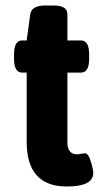

<svg xmlns="http://www.w3.org/2000/svg" viewBox="-20 -670 382 698"><path d="M319 -41Q319 8 223 8Q77 8 77 -154V-406H61Q31 -406 31 -456V-473Q31 -523 61 -523H77L90 -618Q95 -650 144 -650H175Q225 -650 225 -618V-523H274Q304 -523 304 -473V-456Q304 -406 274 -406H225V-152Q225 -109 261 -109Q266 -109 275.5 -111Q285 -113 288 -113Q301 -113 310 -83.5Q319 -54 319 -41Z"/></svg>

Font: mmAsap
Style: Bold
Weight: 700
Designer: Pablo Cosgaya
Foundry: Omnibus-Type
Version: Version 1.001